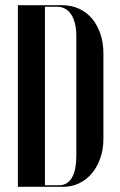

<svg xmlns="http://www.w3.org/2000/svg" viewBox="-20 -719 461 739"><path d="M48.8 0H223.2Q257 0 285.4 -13.9Q313.8 -27.8 334 -52.1Q354.2 -76.5 366.1 -110.2Q378 -144 378 -184V-513.5Q378 -555.2 366.1 -589.4Q354.2 -623.5 333.8 -647.9Q313.2 -672.2 283.8 -685.6Q254.2 -699 218.8 -699H48.8ZM153 -693H200Q217.8 -693 231.2 -685.2Q244.8 -677.5 254.2 -663Q263.8 -648.5 268.8 -627.2Q273.8 -606 273.8 -579.2V-120.8Q273.8 -64.5 256.9 -35.2Q240 -6 207.5 -6H153Z"/></svg>

Font: Moniqa Black
Style: Regular
Weight: 900
Designer: Rajesh Rajput
Foundry: Rajesh Rajput
Version: Version 1.000